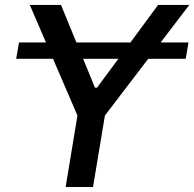

<svg xmlns="http://www.w3.org/2000/svg" viewBox="-20 -747 776 767"><path d="M733 -577.4 721.9 -512.1H572.1L399.1 -285.5L351.6 0H242.2L289.4 -285.5L191.8 -512.1H44.7L55.8 -577.4H163.7L99.1 -727.3H223.7L285.2 -577.4H501.1L611.5 -727.3H736.2L621.8 -577.4ZM312.1 -512.1 359.4 -396.7H367.5L452.8 -512.1Z"/></svg>

Font: Karasuma Gothic
Style: Medium Italic
Weight: 500
Italic angle: 9.39998°
Designer: Rasmus Andersson / Ryoko Nishizuka
Foundry: Genbu
Version: Version 1.00